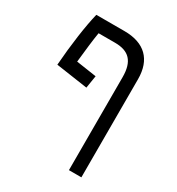

<svg xmlns="http://www.w3.org/2000/svg" viewBox="-191 -705 968 1050"><g transform="rotate(30 293.0 -180.5)"><path d="M403.3 224.6H481.9V-395C481.9 -518.1 414.1 -585.9 286.1 -585.9H108.4C88.4 -505.9 69.8 -373.5 60.1 -243.2L260.3 -213.9L272.9 -293L145.5 -312C153.8 -391.6 161.6 -458.5 169.4 -504.9H273.4C360.8 -504.9 403.3 -462.9 403.3 -362.3Z"/></g></svg>

Font: Cascadia Code SemiLight
Style: Regular
Weight: 350
Monospace: yes
Designer: Aaron Bell
Foundry: Saja Typeworks
Version: Version 2404.023